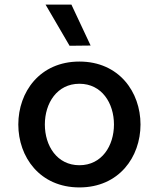

<svg xmlns="http://www.w3.org/2000/svg" viewBox="-20 -809 694 839"><path d="M376 -610 292 -789H179L284 -609ZM327 10C500 10 594 -123 594 -265C594 -407 500 -540 327 -540C154 -540 60 -407 60 -265C60 -123 154 10 327 10ZM327 -87C229 -87 176 -172 176 -265C176 -358 229 -443 327 -443C425 -443 478 -358 478 -265C478 -172 425 -87 327 -87Z"/></svg>

Font: Be Vietnam Pro Medium
Style: Regular
Weight: 500
Designer: Lam Bao, Tony Le, Vietanh Nguyen
Foundry: Yellow Type Foundry
Version: Version 1.002